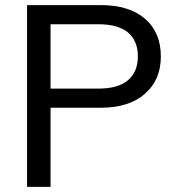

<svg xmlns="http://www.w3.org/2000/svg" viewBox="-20 -732 694 752"><path d="M86 0V-712H375Q486 -712 548 -658.5Q610 -605 610 -511Q610 -419 547.5 -364.5Q485 -310 375 -310H178V0ZM178 -385H366Q443 -385 481.5 -418Q520 -451 520 -511Q520 -572 481.5 -604.5Q443 -637 366 -637H178Z"/></svg>

Font: Muli Medium
Style: Regular
Weight: 500
Designer: Vernon Adams
Foundry: Vernon Adams
Version: Version 2.100; ttfautohint (v1.8.1.43-b0c9)